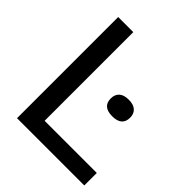

<svg xmlns="http://www.w3.org/2000/svg" viewBox="-204 -866 993 993"><g transform="rotate(45 292.0 -370.0)"><path d="M85 0V-740H195.5V-91.5H577V0ZM426 -355Q355.5 -355 355.5 -415.5Q355.5 -444 373.2 -460.2Q391 -476.5 426 -476.5Q461.5 -476.5 479.2 -460.2Q497 -444 497 -415.5Q497 -355 426 -355Z"/></g></svg>

Font: Encode Sans SemiExpanded SemiExpanded Medium
Style: Regular
Weight: 500
Width: 6
Designer: Multiple Designers
Foundry: Impallari Type
Version: Version 3.000; ttfautohint (v1.8.3) -l 8 -r 50 -G 200 -x 14 